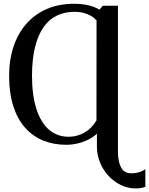

<svg xmlns="http://www.w3.org/2000/svg" viewBox="-20 -774 808 1041"><path d="M714.5 247.5Q674 247.5 636.5 229.8Q599 212 569.5 180.8Q540 149.5 522.8 108.2Q505.5 67 505.5 20.5V-49Q487 -31.5 460 -17.8Q433 -4 401.8 3.5Q370.5 11 339 11Q271 11 214.2 -12Q157.5 -35 116 -81.8Q74.5 -128.5 52 -198.8Q29.5 -269 29.5 -363Q29.5 -451.5 54 -523.2Q78.5 -595 124.2 -646.5Q170 -698 235 -725.8Q300 -753.5 380.5 -753.5Q424 -753.5 459.5 -745.2Q495 -737 519.5 -721.5L537.5 -743H619.5V49.5Q619.5 101.5 636.2 133.5Q653 165.5 691 165.5Q717.5 165.5 737.8 158.5Q758 151.5 768 143.5V238.5Q760.5 242 748 244.8Q735.5 247.5 714.5 247.5ZM352 -32.5Q379.5 -32.5 406.8 -41.2Q434 -50 458.8 -69.5Q483.5 -89 503 -121L503.5 -663.5Q490.5 -678 473 -688.2Q455.5 -698.5 433.2 -704.2Q411 -710 384.5 -710Q331.5 -710 289 -689.8Q246.5 -669.5 216.5 -627.2Q186.5 -585 170.2 -519.8Q154 -454.5 153.5 -365.5Q153.5 -256.5 177.8 -182.2Q202 -108 246.5 -70.2Q291 -32.5 352 -32.5Z"/></svg>

Font: Merriweather 60pt Medium
Style: Regular
Weight: 500
Version: Version 2.100